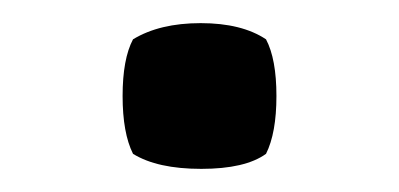

<svg xmlns="http://www.w3.org/2000/svg" viewBox="-20 -367 345 166"><path d="M95 -333Q118 -347 153.5 -347Q189 -347 210 -333Q219 -316 219 -284Q219 -252 210 -234Q192 -221 154 -221Q116 -221 95 -234Q86 -252 86 -284Q86 -316 95 -333Z"/></svg>

Font: Signika
Style: Regular
Weight: 400
Designer: Anna Giedrys
Foundry: Anna Giedrys
Version: Version 1.001